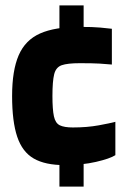

<svg xmlns="http://www.w3.org/2000/svg" viewBox="-20 -674 471 714"><path d="M291 -517H201V-654H291ZM291 20H201V-127H291ZM409 -97Q389 -84 337 -72Q285 -60 220 -60Q148 -60 105.5 -84.5Q63 -109 44 -165.5Q25 -222 25 -317Q25 -412 49.5 -468.5Q74 -525 129 -549.5Q184 -574 277 -574Q326 -574 352.5 -571.5Q379 -569 396 -567V-434Q376 -436 350.5 -437.5Q325 -439 277 -439Q231 -439 209.5 -431.5Q188 -424 181.5 -398Q175 -372 175 -317Q175 -267 180.5 -241.5Q186 -216 202.5 -208Q219 -200 251 -200Q304 -200 347.5 -208Q391 -216 409 -221Z"/></svg>

Font: Blinker
Style: Regular
Weight: 400
Designer: Juergen Huber
Foundry: supertype
Version: 1.017